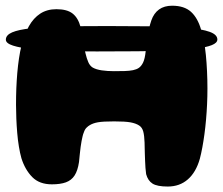

<svg xmlns="http://www.w3.org/2000/svg" viewBox="-20 -652 802 689"><path d="M327.4 -467.4Q261 -467.4 202.1 -469.1Q143.1 -470.9 97.8 -475.4Q52.5 -480 26.8 -488.3Q1 -496.6 1 -509.6Q1 -526.2 23.6 -535.9Q46.2 -545.6 91.7 -550.5Q137.1 -555.4 205.8 -556.9Q274.5 -558.5 366.5 -558.5Q455.8 -558.5 528 -557.6Q600.2 -556.6 652.3 -552.2Q704.4 -547.8 732.2 -537.8Q760 -527.9 760 -510.2Q760 -498.1 740.1 -490.1Q720.1 -482.1 682.3 -477.4Q644.5 -472.8 591.3 -470.7Q538.1 -468.6 471.5 -468Q404.9 -467.4 327.4 -467.4ZM581.9 17.4Q544.1 17.4 527.4 6.9Q510.8 -3.6 504.4 -27.1Q502.9 -37.5 502 -49.5Q501.1 -61.5 500.7 -73.9Q500.2 -86.4 499.8 -98.5Q499.4 -110.6 499.2 -121.4Q499.1 -132.1 498.8 -140.4Q498 -165.1 494.1 -179.9Q490.1 -194.8 479.4 -201.6Q467.5 -209.4 448.4 -212.9Q429.2 -216.4 389.8 -216.4Q369 -216.4 354.9 -215.6Q340.8 -214.8 331.2 -213.1Q321.8 -211.4 315.2 -209Q308.6 -206.6 303 -203.4Q296.6 -199.9 290.4 -193.7Q284.2 -187.5 280.9 -177.1Q278.2 -171 276.4 -163.1Q274.5 -155.1 272.7 -145.8Q270.9 -136.4 269.4 -125Q268 -113.6 266.5 -100.1Q265 -86.5 263.5 -70.4Q259 -39.9 247.7 -22.4Q236.4 -4.9 216.5 2.3Q196.6 9.5 166.2 9.5Q121.4 9.5 95.7 -16.6Q70 -42.8 56.9 -84Q51.6 -102.8 47.8 -126.1Q43.9 -149.4 41.8 -175.1Q39.6 -200.8 38.6 -226.4Q37.5 -252.1 37.5 -275.6Q37.5 -306.1 38.6 -335Q39.8 -363.9 42.1 -390.9Q44.5 -418 48.2 -442.9Q51.9 -467.8 57.4 -489.8Q67.6 -529.4 83.9 -558.3Q100.1 -587.2 124.4 -603.1Q148.8 -619 182.5 -619Q220.8 -619 240.7 -603.3Q260.6 -587.6 269.2 -554.9Q271.1 -545.6 273 -534.9Q274.9 -524.2 276.8 -513.3Q278.8 -502.4 280.4 -492.2Q282.1 -482.1 283.9 -473.9Q285.6 -465.6 286.9 -460.1Q291.2 -441.9 296.9 -428.9Q302.5 -415.9 312.8 -409.5Q325.5 -402.4 345.4 -399.5Q365.4 -396.6 388.8 -396.6Q410.6 -396.6 427.7 -397.1Q444.8 -397.6 457.4 -400.2Q470 -402.8 478.2 -408.4Q487.4 -414.8 493.6 -427.8Q499.9 -440.8 502.8 -467.8Q504.4 -480.6 505.9 -494Q507.5 -507.4 509.6 -521.4Q511.8 -535.5 514.9 -549.8Q518.1 -564 523 -578.5Q532 -604.6 550.8 -618.1Q569.5 -631.5 597.8 -631.5Q641.1 -631.5 665.4 -609.6Q689.6 -587.6 701.8 -544.9Q707.5 -527.6 711.8 -504.7Q716 -481.8 718.8 -454.3Q721.5 -426.9 722.9 -396.5Q724.4 -366.1 724.4 -334.1Q724.4 -306.2 723.1 -278.1Q721.8 -249.9 719.4 -222.6Q717 -195.4 713.6 -170.3Q710.2 -145.2 706.1 -123.1Q702 -100.9 697.1 -82.2Q683.5 -34 654.1 -8.3Q624.8 17.4 581.9 17.4Z"/></svg>

Font: Gluten Thin
Style: Regular
Weight: 100
Designer: Tyler Finck
Foundry: Etcetera Type Company
Version: Version 1.300